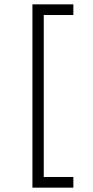

<svg xmlns="http://www.w3.org/2000/svg" viewBox="-20 -732 426 882"><path d="M129 130V-712H317V-663H181V81H317V130Z"/></svg>

Font: Transpass ExtraLight
Style: Regular
Weight: 200
Designer: Delve Withrington
Foundry: Delve Fonts
Version: Version 1.001;December 18, 2019;FontCreator 12.0.0.2547 64-b